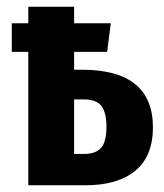

<svg xmlns="http://www.w3.org/2000/svg" viewBox="-20 -550 486 570"><path d="M434 -172Q434 -86 381.5 -43Q329 0 234 0H64V-396H15V-481H64V-530H200V-481H309L298 -396H200V-343H223Q434 -343 434 -172ZM296 -173Q296 -216 281 -235.5Q266 -255 228 -255H200V-93H230Q264 -93 280 -111Q296 -129 296 -173Z"/></svg>

Font: Fira Sans Extra Condensed SemiBold
Style: Regular
Weight: 600
Width: 1
Designer: Carrois Corporate & Edenspiekermann AG
Foundry: Carrois Corporate GbR & Edenspiekermann AG
Version: Version 4.203